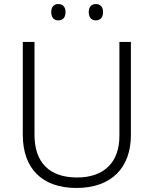

<svg xmlns="http://www.w3.org/2000/svg" viewBox="-20 -922 762 952"><path d="M234 -862C234 -836 247 -821 269 -821C292 -821 305 -836 305 -862C305 -887 292 -902 269 -902C247 -902 234 -887 234 -862ZM420 -862C420 -836 433 -821 455 -821C478 -821 491 -836 491 -862C491 -887 478 -902 455 -902C433 -902 420 -887 420 -862ZM629 -252V-714H572V-248C572 -118 497 -42 362 -42C225 -42 151 -116 151 -254V-714H93V-254C93 -88 187 10 359 10C531 10 629 -89 629 -252Z"/></svg>

Font: Noto Sans Ethiopic Light
Style: Regular
Weight: 300
Designer: Monotype Design Team
Foundry: Monotype Imaging Inc.
Version: Version 2.102